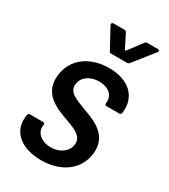

<svg xmlns="http://www.w3.org/2000/svg" viewBox="-176 -785 771 876"><g transform="rotate(30 209.5 -347.0)"><path d="M150 -688 208 -581C210 -576 214 -575 219 -575H301C306 -575 310 -576 314 -581L399 -688C403 -694 401 -700 393 -700H336C331 -700 327 -697 324 -693L270 -621C269 -619 265 -619 264 -621L228 -693C225 -697 222 -700 217 -700H159C151 -700 147 -694 150 -688ZM184 6C289 6 365 -50 376 -139C388 -240 304 -271 238 -295C185 -315 141 -330 147 -374C151 -411 187 -438 235 -438C288 -438 316 -408 311 -371V-367C310 -361 313 -357 319 -357H387C393 -357 397 -361 398 -367V-369C409 -455 349 -514 245 -514C144 -514 68 -460 57 -369C45 -268 126 -236 192 -213C242 -194 288 -179 282 -133C278 -96 242 -67 193 -67C141 -67 109 -98 113 -134L114 -140C115 -146 112 -150 106 -150H36C30 -150 26 -146 25 -140L24 -130C14 -51 76 6 184 6Z"/></g></svg>

Font: Barlow Semi Condensed Medium
Style: Italic
Weight: 500
Width: 4
Italic angle: -7°
Designer: Jeremy Tribby
Foundry: Tribby Type
Version: Version 1.422;hotconv 1.0.109;makeotfexe 2.5.65596